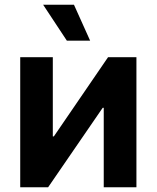

<svg xmlns="http://www.w3.org/2000/svg" viewBox="-20 -786 658 806"><path d="M552.7 0H415.5V-333.5H411.1L182.1 0H64.9V-545.9H201.7V-213.4H206.1L433.6 -545.9H552.7ZM260.7 -615.2 161.1 -766.1H290.5L358.4 -615.2Z"/></svg>

Font: Inter Cardless
Style: Bold
Weight: 700
Designer: Rasmus Andersson
Foundry: rsms
Version: Version 4.001;git-9221beed3